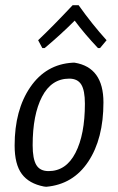

<svg xmlns="http://www.w3.org/2000/svg" viewBox="-20 -706 451 735"><path d="M142 -522 126 -552Q182 -605 258 -686H281Q332 -614 388 -552L363 -522H355Q303 -577 266 -627Q212 -573 151 -522ZM258 -466H266Q376 -448 376 -314Q376 -175 318 -87.5Q260 0 157 9L148 8Q91 -3 63.5 -40Q36 -77 36 -149Q36 -285 96 -372.5Q156 -460 258 -466ZM245 -405Q177 -405 141 -336Q105 -267 105 -150Q105 -98 119 -74.5Q133 -51 166 -51Q233 -51 269 -121Q305 -191 305 -309Q305 -360 291 -382.5Q277 -405 245 -405Z"/></svg>

Font: Alegreya Sans
Style: Italic
Weight: 400
Italic angle: -7°
Designer: Juan Pablo del Peral
Foundry: Huerta Tipografica
Version: Version 2.007